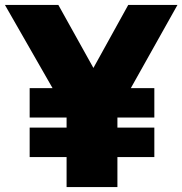

<svg xmlns="http://www.w3.org/2000/svg" viewBox="-55 -760 741 780"><path d="M666 -740 476.5 -402H572V-282.5H422V-241.5H572V-122H422V0H215.5V-122H65.5V-241.5H215.5V-282.5H65.5V-402H158.5L-35 -740H182L324.5 -484L466 -740Z"/></svg>

Font: Encode Sans SemiCondensed Black
Style: Regular
Weight: 900
Width: 4
Designer: Multiple Designers
Foundry: Impallari Type
Version: Version 2.000